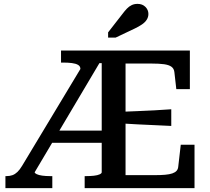

<svg xmlns="http://www.w3.org/2000/svg" viewBox="-20 -971 1084 991"><path d="M249 -297H529L538 -234H223ZM605 -394Q648 -396 690.5 -397.5Q733 -399 777 -401.5Q821 -404 864 -407V-321Q822 -323 778.5 -325Q735 -327 692 -329Q649 -331 605 -334ZM417 0V-62H425Q446 -62 464.5 -64Q483 -66 494 -71Q505 -76 505 -82V-645H493L159 -82Q159 -77 169.5 -72Q180 -67 198 -64.5Q216 -62 238 -62H250V0H8V-62H13Q31 -62 44.5 -67Q58 -72 70 -83.5Q82 -95 94 -115L395 -615Q395 -629 383 -636Q371 -643 351 -645.5Q331 -648 307 -648H295V-710H960V-511H890L880 -599Q878 -617 865 -626.5Q852 -636 827 -639.5Q802 -643 762 -643H628V-67H778Q810 -67 832.5 -69Q855 -71 869.5 -76Q884 -81 891.5 -89.5Q899 -98 900 -111L913 -224H984V0ZM612 -899 538 -804V-777H577L676 -824Q697 -834 713 -845Q729 -856 737.5 -869.5Q746 -883 746 -899Q746 -920 730.5 -935.5Q715 -951 690 -951Q673 -951 659.5 -944.5Q646 -938 635 -926.5Q624 -915 612 -899Z"/></svg>

Font: Roboto Serif Medium
Style: Regular
Weight: 500
Designer: Greg Gazdowicz
Foundry: Commercial Type
Version: Version 1.008